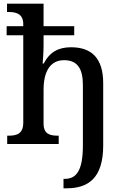

<svg xmlns="http://www.w3.org/2000/svg" viewBox="-20 -780 663 1040"><path d="M324 240H340C456 240 539 187 539 8V-329C539 -465 476 -524 365 -524C299 -524 250 -500 217 -436H211C211 -436 216 -492 216 -532V-589H382V-638H216V-760H18V-715H27C66 -715 106 -706 106 -649V-638H16V-589H106V-116C106 -54 70 -45 25 -45H19V0H298V-45H295C251 -45 216 -53 216 -111V-294C216 -388 249 -454 327 -454C402 -454 429 -405 429 -318V7C429 146 393 189 330 189H324Z"/></svg>

Font: Noto Serif Thai Medium
Style: Regular
Weight: 500
Designer: Monotype Design Team
Foundry: Monotype Imaging Inc.
Version: Version 1.901;PS 001.901;hotconv 1.0.88;makeotf.lib2.5.64775